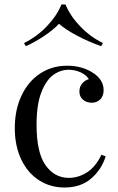

<svg xmlns="http://www.w3.org/2000/svg" viewBox="-20 -822 526 856"><path d="M395 -497Q442 -466 442 -420Q442 -394 427 -379Q412 -364 389 -364Q366 -364 350 -377.5Q334 -391 334 -414Q334 -435 346 -449.5Q358 -464 376 -469Q366 -487 340.5 -499Q315 -511 286 -511Q249 -511 217 -487.5Q185 -464 164 -409.5Q143 -355 143 -266Q143 -142 183 -85.5Q223 -29 287 -29Q330 -29 368.5 -54Q407 -79 432 -132L451 -125Q434 -68 387.5 -27Q341 14 267 14Q205 14 154.5 -18Q104 -50 75 -110.5Q46 -171 46 -251Q46 -332 75.5 -395Q105 -458 158 -493.5Q211 -529 279 -529Q346 -529 395 -497ZM439 -630 431 -616Q377 -635 325.5 -662Q274 -689 243 -716Q218 -689 177.5 -662Q137 -635 95 -616L87 -630Q144 -658 188.5 -704.5Q233 -751 254 -802H272Q293 -751 337.5 -704.5Q382 -658 439 -630Z"/></svg>

Font: Myanmar April Display
Style: Regular
Weight: 400
Designer: Khon Soe Zaw Thu
Foundry: Myanmar OS
Version: Version 2.50 April 12, 2019